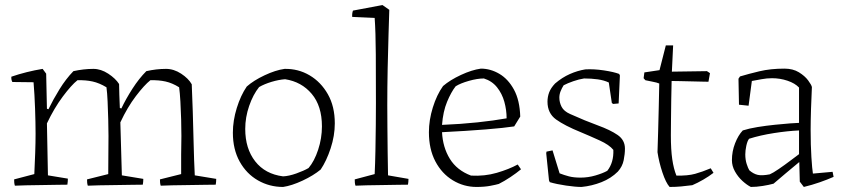

<svg xmlns="http://www.w3.org/2000/svg" viewBox="-20 -732 3342 761"><path d="M39 4Q37 -2 36.5 -8.5Q36 -15 36 -21L116 -42Q118 -84 119.5 -125.5Q121 -167 121 -202Q121 -244 119 -301Q117 -358 113 -406L29 -407Q24 -416 25 -428Q54 -438 86 -446Q118 -454 149 -459L163 -440L166 -301L172 -299Q191 -338 216 -378.5Q241 -419 271 -450Q312 -459 350 -459Q380 -459 409 -440Q438 -421 452 -399Q452 -380 453 -356Q454 -332 455 -304L461 -302Q479 -340 505 -380.5Q531 -421 560 -450Q600 -459 638 -459Q669 -459 698 -440Q727 -421 740 -398Q742 -353 744 -291Q746 -229 747.5 -162.5Q749 -96 752 -37L837 -23Q837 -18 836.5 -11.5Q836 -5 835 0Q821 0 791.5 0.5Q762 1 727 1.5Q692 2 662 2.5Q632 3 617 4Q615 -2 614.5 -8Q614 -14 614 -21L698 -42Q698 -82 698 -119.5Q698 -157 699 -193Q699 -222 698 -258.5Q697 -295 695 -329.5Q693 -364 690 -386Q663 -403 636 -409Q609 -415 576 -414Q552 -395 518.5 -351Q485 -307 457 -247L463 -37L548 -23Q548 -18 547.5 -11.5Q547 -5 546 0Q533 0 503.5 0.5Q474 1 439 1.5Q404 2 373.5 2.5Q343 3 328 4Q326 -2 325.5 -8Q325 -14 325 -21L409 -42Q409 -82 409.5 -119.5Q410 -157 410 -193Q410 -222 409 -258.5Q408 -295 406.5 -329.5Q405 -364 402 -386Q374 -403 347 -409Q320 -415 287 -414Q263 -395 229 -349.5Q195 -304 166 -243L170 -37L249 -24Q249 -19 248.5 -12.5Q248 -6 247 0Q234 0 206 0.5Q178 1 145 1.5Q112 2 83 2.5Q54 3 39 4Z M1102 9Q1048 9 1002.5 -17Q957 -43 930 -91.5Q903 -140 903 -206Q903 -254 918.5 -304Q934 -354 958 -389Q985 -413 1028.5 -433.5Q1072 -454 1108 -459Q1162 -460 1207 -433.5Q1252 -407 1279.5 -358.5Q1307 -310 1307 -243Q1307 -194 1290.5 -144Q1274 -94 1251 -60Q1222 -36 1179 -16Q1136 4 1102 9ZM1102 -33Q1125 -34 1154.5 -44.5Q1184 -55 1203 -66Q1226 -93 1241 -138.5Q1256 -184 1256 -231Q1256 -312 1215.5 -360Q1175 -408 1110 -418Q1084 -416 1056 -407.5Q1028 -399 1007 -387Q983 -357 967.5 -312Q952 -267 952 -221Q952 -143 991.5 -92.5Q1031 -42 1102 -33Z M1389 4Q1387 -2 1386.5 -8Q1386 -14 1386 -21L1465 -42Q1467 -83 1468 -134.5Q1469 -186 1469.5 -236.5Q1470 -287 1470 -323Q1470 -429 1469.5 -517Q1469 -605 1465 -661L1376 -665Q1375 -679 1379 -690L1496 -712L1523 -693Q1522 -658 1520 -596.5Q1518 -535 1516.5 -460.5Q1515 -386 1515 -315Q1515 -277 1515.5 -227.5Q1516 -178 1516.5 -128Q1517 -78 1518 -37L1599 -23Q1599 -18 1598.5 -11.5Q1598 -5 1597 0Q1583 0 1555 0.5Q1527 1 1494 1.5Q1461 2 1432.5 2.5Q1404 3 1389 4Z M1869 9Q1818 9 1774.5 -17.5Q1731 -44 1705.5 -92.5Q1680 -141 1680 -208Q1680 -256 1695.5 -306Q1711 -356 1736 -391Q1764 -415 1807 -435Q1850 -455 1886 -460Q1924 -460 1959 -439.5Q1994 -419 2017 -377Q2040 -335 2042 -270L2018 -231Q1979 -225 1905 -219Q1831 -213 1732 -208Q1735 -148 1763 -102.5Q1791 -57 1847 -36Q1901 -33 1949 -47Q1997 -61 2032 -80L2045 -61Q2027 -46 2003 -30Q1979 -14 1957 -3Q1947 0 1923.5 4.5Q1900 9 1869 9ZM1732 -237Q1806 -240 1872 -247Q1938 -254 1988 -263Q1988 -296 1979 -328.5Q1970 -361 1950 -386Q1930 -411 1898 -421Q1872 -421 1838.5 -411.5Q1805 -402 1786 -390Q1768 -367 1752 -328.5Q1736 -290 1732 -237Z M2285 9Q2261 9 2223.5 3.5Q2186 -2 2159 -10L2156 -17L2145 -124L2146 -131L2170 -136L2198 -45Q2216 -38 2235 -33Q2254 -28 2281 -28Q2311 -28 2340 -36.5Q2369 -45 2387 -55Q2413 -88 2411 -138Q2395 -158 2356.5 -175.5Q2318 -193 2282 -208Q2218 -234 2184 -258.5Q2150 -283 2150 -329Q2150 -348 2156.5 -365.5Q2163 -383 2180 -401Q2208 -425 2238.5 -438.5Q2269 -452 2300 -457Q2334 -459 2373.5 -453Q2413 -447 2434 -439L2437 -433L2432 -322L2410 -320L2405 -324L2393 -405Q2374 -414 2349 -417.5Q2324 -421 2295 -421Q2275 -418 2252 -410Q2229 -402 2214 -394Q2207 -383 2202 -370.5Q2197 -358 2197 -345Q2197 -326 2206 -308.5Q2215 -291 2240 -280Q2300 -253 2349.5 -235Q2399 -217 2428 -197Q2457 -177 2457 -143Q2457 -122 2452 -97Q2447 -72 2429 -52Q2402 -25 2364 -10Q2326 5 2285 9Z M2634 9Q2619 -8 2605.5 -48.5Q2592 -89 2586 -129Q2587 -162 2588.5 -209Q2590 -256 2591 -307Q2592 -358 2593 -401Q2584 -405 2565 -408.5Q2546 -412 2538 -414L2531 -422L2534 -445L2594 -454L2619 -552H2648L2643 -448L2782 -450L2794 -442L2788 -408Q2780 -408 2761 -408.5Q2742 -409 2719 -409.5Q2696 -410 2675 -410.5Q2654 -411 2642 -411Q2641 -379 2640.5 -336.5Q2640 -294 2639.5 -255.5Q2639 -217 2639 -196Q2639 -139 2644.5 -101Q2650 -63 2661 -36Q2706 -35 2735 -43Q2764 -51 2797 -65L2808 -47Q2790 -33 2767.5 -20Q2745 -7 2724 2Q2700 5 2679.5 7Q2659 9 2634 9Z M3046 -4Q3028 1 3003 5Q2978 9 2956 9Q2940 1 2922.5 -15Q2905 -31 2893 -52.5Q2881 -74 2881 -97Q2881 -132 2893.5 -164Q2906 -196 2924 -215Q2949 -223 2983 -228.5Q3017 -234 3051.5 -237.5Q3086 -241 3112 -243Q3138 -245 3147 -245V-385Q3131 -402 3101.5 -412Q3072 -422 3040 -422Q3019 -422 2998 -418Q2977 -414 2960 -411L2947 -313L2909 -317L2907 -420L2913 -429Q2946 -439 2990 -449.5Q3034 -460 3089 -460Q3123 -460 3146.5 -445.5Q3170 -431 3183 -413.5Q3196 -396 3198 -387Q3196 -349 3194.5 -300Q3193 -251 3193 -218Q3193 -156 3196 -109Q3199 -62 3202 -44L3280 -51L3284 -31Q3259 -20 3229 -9.5Q3199 1 3166 9L3150 -12L3148 -89H3147Q3120 -67 3093 -44Q3066 -21 3046 -4ZM2950 -57Q2966 -43 2983 -39Q3000 -35 3031 -41Q3043 -46 3066.5 -62Q3090 -78 3113 -95.5Q3136 -113 3147 -121V-215Q3102 -213 3047.5 -204.5Q2993 -196 2949 -182Q2942 -173 2938 -154Q2934 -135 2934 -120Q2934 -99 2939.5 -82Q2945 -65 2950 -57Z"/></svg>

Font: Labrada Light
Style: Regular
Weight: 300
Designer: Mercedes Jáuregui
Foundry: Omnibus-Type Team
Version: Version 1.000; ttfautohint (v1.8.4.7-5d5b)